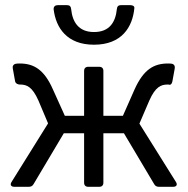

<svg xmlns="http://www.w3.org/2000/svg" viewBox="-20 -719 723 739"><path d="M341.8 -546.9C448.2 -546.9 490.2 -614.3 497.1 -687.5C498 -695.3 491.2 -699.2 481.4 -699.2H445.3C435.5 -699.2 430.7 -694.3 429.7 -683.6C424.8 -634.8 402.3 -595.7 341.8 -595.7C282.2 -595.7 258.8 -634.8 253.9 -683.6C252.9 -694.3 248 -699.2 238.3 -699.2H202.1C192.4 -699.2 185.5 -693.4 186.5 -682.6C195.3 -612.3 237.3 -546.9 341.8 -546.9ZM516.6 -243.2 554.7 -332C578.1 -384.8 599.6 -393.6 625 -393.6C627.9 -393.6 630.9 -393.6 632.8 -392.6C637.7 -392.6 641.6 -396.5 643.6 -406.2L652.3 -454.1C654.3 -462.9 651.4 -471.7 641.6 -473.6C636.7 -474.6 631.8 -474.6 627 -474.6C573.2 -474.6 533.2 -453.1 498 -375L453.1 -273.4H377.9V-446.3C377.9 -456.1 372.1 -461.9 362.3 -461.9H319.3C309.6 -461.9 303.7 -456.1 303.7 -446.3V-273.4H229.5L183.6 -375C149.4 -453.1 108.4 -474.6 55.7 -474.6C50.8 -474.6 45.9 -474.6 41 -473.6C31.2 -471.7 27.3 -463.9 29.3 -455.1L38.1 -406.2C40 -396.5 50.8 -393.6 55.7 -393.6C56.6 -393.6 56.6 -393.6 57.6 -393.6C83 -393.6 104.5 -384.8 127.9 -332L165 -244.1L24.4 -18.6C17.6 -7.8 22.5 0 35.2 0H90.8C98.6 0 105.5 -2.9 109.4 -10.7L225.6 -206.1H303.7V-15.6C303.7 -5.9 309.6 0 319.3 0H362.3C372.1 0 377.9 -5.9 377.9 -15.6V-206.1H457L573.2 -10.7C577.1 -2.9 584 0 591.8 0H646.5C659.2 0 664.1 -7.8 657.2 -18.6Z"/></svg>

Font: Ed Sans Neue
Style: Regular
Weight: 400
Designer: Stephen Hutchings
Version: Version 1.004;PS 001.004;hotconv 1.0.88;makeotf.lib2.5.64775